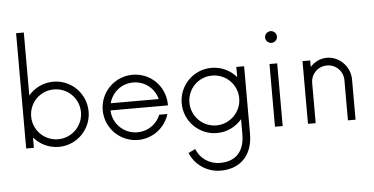

<svg xmlns="http://www.w3.org/2000/svg" viewBox="-60 -847 2357 1211"><g transform="rotate(-5 1118.5 -242.0)"><path d="M286.6 -404.8C223.6 -404.8 167 -376.5 128.9 -331.5V-730H80.1V0H128.9V-65.4C167 -20.5 223.6 7.8 286.6 7.8C400.9 7.8 492.7 -84.5 492.7 -198.2C492.7 -312.5 400.9 -404.8 286.6 -404.8ZM286.6 -40.5C199.2 -40.5 128.9 -110.8 128.9 -198.2C128.9 -286.1 199.2 -356 286.6 -356C373.5 -356 444.3 -286.1 444.3 -198.2C444.3 -110.8 373.5 -40.5 286.6 -40.5Z M994.6 -203.6C990.7 -317.4 900.9 -404.8 788.6 -404.8C674.3 -404.8 582 -312.5 582 -198.2C582 -84.5 674.3 7.8 788.6 7.8C881.8 7.8 960.4 -53.7 986.3 -139.2H934.6C911.6 -80.6 855 -40.5 788.6 -40.5C703.1 -40.5 633.3 -107.9 630.9 -192.9H994.1ZM788.6 -356C862.3 -356 923.3 -305.7 939.9 -237.8H636.2C653.8 -306.6 714.8 -356 788.6 -356Z M1445.3 -397V-332.5C1407.2 -377 1351.1 -404.8 1288.1 -404.8C1174.3 -404.8 1082 -313 1082 -198.2C1082 -84.5 1174.3 7.8 1288.1 7.8C1351.6 7.8 1408.2 -21 1446.3 -65.9V29.3C1446.3 147.5 1380.9 197.3 1291 197.3C1222.2 197.3 1165 156.2 1142.1 96.7L1097.7 117.2C1128.9 193.4 1203.1 246.1 1291 246.1C1407.7 246.1 1494.6 174.8 1494.6 29.3V-397ZM1288.1 -40.5C1201.2 -40.5 1130.9 -111.8 1130.9 -198.2C1130.9 -286.1 1201.2 -356 1288.1 -356C1375.5 -356 1446.3 -286.1 1446.3 -198.2C1446.3 -111.8 1375.5 -40.5 1288.1 -40.5Z M1679.7 -528.8C1700.2 -528.8 1717.3 -545.4 1717.3 -565.4C1717.3 -586.9 1700.2 -603 1679.7 -603C1659.7 -603 1642.1 -586.9 1642.1 -565.4C1642.1 -545.4 1659.7 -528.8 1679.7 -528.8ZM1655.3 0H1704.1V-397H1655.3Z M2019 -404.8C1977.5 -404.8 1939.5 -385.7 1913.1 -356V-397H1864.3V0H1913.1V-254.4C1913.1 -311.5 1958.5 -356.4 2015.6 -356.4C2071.8 -356.4 2117.2 -311.5 2117.2 -254.4V0H2165.5V-254.4C2165.5 -337.9 2096.7 -404.8 2019 -404.8Z"/></g></svg>

Font: Now Light
Style: Regular
Weight: 300
Designer: Alfredo Marco Pradil
Foundry: Alfredo Marco Pradil
Version: Version 1.200;hotconv 1.0.109;makeotfexe 2.5.65596